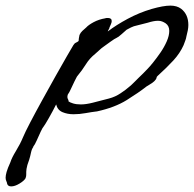

<svg xmlns="http://www.w3.org/2000/svg" viewBox="-179 -383 691 684"><path d="M-139 281Q-150 281 -153 273V274Q-154 267 -156.5 262Q-159 257 -159 250Q-159 242 -155.5 229.5Q-152 217 -142 195Q-137 179 -122 154.5Q-107 130 -97 106Q-90 89 -71.5 53.5Q-53 18 -29 -25.5Q-5 -69 18.5 -111Q42 -153 60 -184Q78 -215 84 -225V-223Q85 -228 91.5 -231Q98 -234 101 -237Q101 -241 102 -247Q103 -253 104 -257V-258Q108 -267 114.5 -273Q121 -279 128 -285Q136 -294 154.5 -304Q173 -314 197 -318H196Q199 -319 205 -319Q219 -319 219 -308Q219 -303 216 -296.5Q213 -290 211 -285Q211 -282 208.5 -278.5Q206 -275 205 -271Q235 -294 276 -316Q317 -338 361 -351Q403 -363 428 -363Q451 -363 466 -352Q492 -332 492 -294Q492 -285 490 -274.5Q488 -264 485 -253Q484 -246 481.5 -239.5Q479 -233 475 -222Q462 -193 438.5 -167.5Q415 -142 383 -113Q379 -110 378.5 -105.5Q378 -101 371 -94Q366 -89 356 -83Q346 -77 343 -75Q315 -53 272.5 -26.5Q230 0 166 14H165Q148 16 126 20Q104 24 83 24Q61 24 43.5 16.5Q26 9 21 -11Q9 13 -5 37.5Q-19 62 -23 67Q-27 71 -34 86Q-41 101 -48 117Q-55 133 -61 140H-60Q-66 148 -68.5 160.5Q-71 173 -75 186Q-83 207 -84.5 218.5Q-86 230 -85.5 237Q-85 244 -88 252Q-93 261 -109.5 271Q-126 281 -139 281ZM109 -11Q127 -11 151 -17Q186 -26 209 -32Q232 -38 251 -51Q268 -62 284 -76Q288 -79 299 -90Q310 -101 314 -105Q324 -114 331 -121.5Q338 -129 347 -138Q354 -145 366.5 -160.5Q379 -176 392.5 -195.5Q406 -215 415 -235.5Q424 -256 424 -273Q424 -291 411 -300Q405 -304 398.5 -306.5Q392 -309 384 -309Q369 -309 347 -302Q325 -296 315.5 -294Q306 -292 298 -289.5Q290 -287 272 -277Q267 -273 254.5 -261.5Q242 -250 237 -249H238Q229 -245 214 -234Q199 -223 189 -216Q183 -212 174.5 -204Q166 -196 160 -191Q140 -175 127 -154Q114 -133 95 -110Q94 -109 87 -94.5Q80 -80 73.5 -66Q67 -52 65 -50Q61 -45 61 -38Q61 -33 63.5 -29Q66 -25 65 -22Q70 -18 81.5 -14.5Q93 -11 109 -11Z"/></svg>

Font: Vujahday Script
Style: Regular
Weight: 400
Designer: Robert E. Leuschke
Foundry: Robert E. Leuschke
Version: Version 1.010; ttfautohint (v1.8.3)